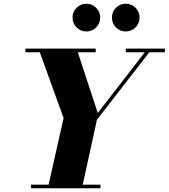

<svg xmlns="http://www.w3.org/2000/svg" viewBox="-20 -1011 906 1031"><path d="M236.5 0 321.5 -377 186.5 -750H391.5L505 -404L771 -748H795.5L500.5 -368L420 0ZM146.5 0V-19.5H519.5V0ZM116.5 -730.5V-750H494V-730.5ZM655.5 -730.5V-750H865.5V-730.5ZM655 -842Q624.5 -842 602.8 -863.8Q581 -885.5 581 -917Q581 -947.5 602.8 -969.2Q624.5 -991 655 -991Q686 -991 707.8 -969.2Q729.5 -947.5 729.5 -917Q729.5 -885.5 707.8 -863.8Q686 -842 655 -842ZM444 -842Q413 -842 391.2 -863.8Q369.5 -885.5 369.5 -917Q369.5 -947.5 391.2 -969.2Q413 -991 444 -991Q474.5 -991 496.2 -969.2Q518 -947.5 518 -917Q518 -885.5 496.2 -863.8Q474.5 -842 444 -842Z"/></svg>

Font: Bodoni Moda ExtraBold
Style: Italic
Weight: 800
Italic angle: -13°
Version: Version 2.005